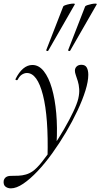

<svg xmlns="http://www.w3.org/2000/svg" viewBox="-78 -751 551 1052"><path d="M-18.2 281Q-36.2 281 -48.3 271.3Q-60.4 261.6 -57.8 239.4Q-51.4 212.6 -18.2 212.6Q2.8 212.6 23.4 211.7Q44 210.8 63.6 205.2Q83.2 199.6 100.6 187.6Q122.6 172.6 151.8 136.1Q181 99.6 213 52.3Q245 5 273.9 -45Q302.8 -95 323.6 -138.9Q344.4 -182.8 351 -211Q357.6 -239.8 355.9 -263.7Q354.2 -287.6 348.3 -306.4Q342.4 -325.2 337.4 -339.4Q332.4 -353.6 332.4 -363.4Q332.4 -377.6 342 -386.8Q351.6 -396 368 -396Q389 -396 397.4 -380.9Q405.8 -365.8 405.8 -341.2Q405.8 -305.2 390.1 -254.7Q374.4 -204.2 346.7 -145.2Q319 -86.2 283.6 -26.4Q248.2 33.4 208.4 88.7Q168.6 144 127.8 187.1Q87 230.2 49.4 255.6Q11.8 281 -18.2 281ZM182.4 113.4Q188.2 -108.4 157.4 -229.7Q126.6 -351 69.4 -351Q56.4 -351 42.8 -342.8Q29.2 -334.6 18.8 -314.4Q16.8 -310.4 11.3 -311.9Q5.8 -313.4 6.8 -317.4Q25.6 -355.4 49 -375.2Q72.4 -395 99.6 -395Q135 -395 162 -360.9Q189 -326.8 206.2 -267.4Q223.4 -208 230.2 -130.4Q237 -52.8 232 35.2ZM186.2 -473Q184.2 -470 179.2 -472Q174.2 -474 175.2 -476L268.6 -716Q270.4 -719.4 280.9 -723Q291.4 -726.6 303.9 -729Q316.4 -731.4 325.2 -731.3Q334 -731.2 331.8 -727ZM306.2 -473Q304.2 -470 299.2 -472Q294.2 -474 295.2 -476L388.6 -716Q390.6 -719.4 401.1 -723Q411.6 -726.6 424 -729Q436.4 -731.4 445.3 -731.3Q454.2 -731.2 452 -727Z"/></svg>

Font: Cormorant Light
Style: Italic
Weight: 300
Italic angle: -10°
Designer: Christian Thalmann (Catharsis Fonts)
Foundry: Catharsis Fonts
Version: Version 4.000